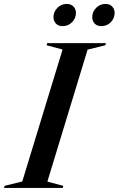

<svg xmlns="http://www.w3.org/2000/svg" viewBox="-62 -928 586 948"><path d="M247 -683.5 168 -704.5 171 -715H461L458 -704.5L370.5 -683L172 -31.5L250.5 -10.5L247.5 0H-42.5L-39 -10.5L48 -32ZM247.5 -799Q225.5 -799 213.8 -812Q202 -825 202 -843Q202 -869.5 221 -889Q240 -908.5 267.5 -908.5Q289 -908.5 301 -895.5Q313 -882.5 313 -864.5Q313 -838 294 -818.5Q275 -799 247.5 -799ZM438.5 -799Q417 -799 405.2 -812Q393.5 -825 393.5 -843Q393.5 -869.5 412.5 -889Q431.5 -908.5 459 -908.5Q480.5 -908.5 492.2 -895.5Q504 -882.5 504 -864.5Q504 -838 485.2 -818.5Q466.5 -799 438.5 -799Z"/></svg>

Font: Newsreader 72pt Medium
Style: Italic
Weight: 500
Italic angle: -17°
Designer: Hugues Gentile
Foundry: Production Type
Version: Version 1.003; ttfautohint (v1.8.3)